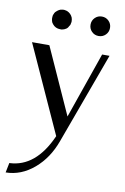

<svg xmlns="http://www.w3.org/2000/svg" viewBox="-95 -696 630 971"><g transform="rotate(10 220.5 -210.5)"><path d="M382 -452H420L249 15Q216 107 150 163Q84 219 5 220L15 170Q150 165 225 -5L22 -452H111L264 -113ZM312.5 -555.5Q298 -570 298 -591Q298 -612 312.5 -626.5Q327 -641 348 -641Q369 -641 383.5 -626.5Q398 -612 398 -591Q398 -570 383.5 -555.5Q369 -541 348 -541Q327 -541 312.5 -555.5ZM159 -541H151Q126 -541 111 -560L105 -569Q101 -581 101 -587V-591Q101 -604 104 -609Q107 -614 107 -616Q109 -618 111 -622Q129 -640 143 -640Q146 -641 147 -641H155Q158 -640 160.5 -640Q163 -640 169 -638Q190 -629 198 -609Q201 -600 201 -591V-587Q201 -586 200 -582Q199 -571 194 -566Q186 -546 159 -541Z"/></g></svg>

Font: Belleza
Style: Regular
Weight: 400
Designer: Eduardo Rodriguez Tunni
Foundry: Eduardo Rodriguez Tunni
Version: Version 1.001